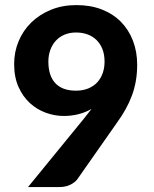

<svg xmlns="http://www.w3.org/2000/svg" viewBox="-20 -754 620 774"><path d="M175 -506Q175 -448.5 203.2 -418.5Q231.5 -388.5 286 -388.5Q313.5 -388.5 335.2 -397.2Q357 -406 371.5 -421.5Q386 -437 393.8 -458.5Q401.5 -480 401.5 -505.5Q401.5 -534 393 -555.8Q384.5 -577.5 369.2 -592.5Q354 -607.5 333 -615.2Q312 -623 286.5 -623Q260.5 -623 240 -614.2Q219.5 -605.5 205 -589.8Q190.5 -574 182.8 -552.5Q175 -531 175 -506ZM320.5 -278.5Q328 -288 335 -297Q342 -306 349 -315Q325 -301 296.8 -293.8Q268.5 -286.5 237 -286.5Q200.5 -286.5 164.8 -299.5Q129 -312.5 100.5 -338.5Q72 -364.5 54.5 -403.8Q37 -443 37 -496Q37 -544.5 55 -587.8Q73 -631 106 -663.2Q139 -695.5 185.2 -714.5Q231.5 -733.5 288 -733.5Q345 -733.5 390.5 -715.8Q436 -698 467.5 -666Q499 -634 516 -589.8Q533 -545.5 533 -492.5Q533 -458 527.5 -427Q522 -396 511.5 -368Q501 -340 486.2 -313.5Q471.5 -287 453 -261.5L291.5 -31Q281.5 -18 262.8 -9Q244 0 220 0H93Z"/></svg>

Font: Lato 2
Style: Regular
Weight: 800
Designer: Lukasz Dziedzic with Adam Twardoch and Botio Nikoltchev
Foundry: tyPoland Lukasz Dziedzic
Version: Version 2.015; 2015-08-06; http://www.latofonts.com/